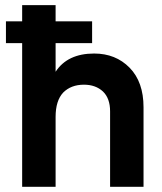

<svg xmlns="http://www.w3.org/2000/svg" viewBox="-20 -720 623 740"><path d="M342.8 -513.7Q425.8 -513.7 479.5 -459Q533.2 -404.3 533.2 -306.6Q533.2 -205.1 533.2 0Q501 0 404.3 0Q404.3 -72.3 404.3 -291Q404.3 -340.8 377 -367.2Q348.6 -393.6 303.7 -393.6Q253.9 -393.6 223.6 -363.3Q194.3 -332 194.3 -269.5Q194.3 -179.7 194.3 0Q162.1 0 65.4 0Q65.4 -138.7 65.4 -553.7Q49.8 -553.7 2.9 -553.7Q2.9 -575.2 2.9 -637.7Q18.6 -637.7 65.4 -637.7Q65.4 -653.3 65.4 -700.2Q97.7 -700.2 194.3 -700.2Q194.3 -684.6 194.3 -637.7Q229.5 -637.7 335 -637.7Q335 -617.2 335 -553.7Q299.8 -553.7 194.3 -553.7Q194.3 -526.4 194.3 -443.4Q240.2 -513.7 342.8 -513.7Z"/></svg>

Font: LeFont
Style: Regular
Weight: 700
Designer: Leryon MEDIA
Version: Version 1.0